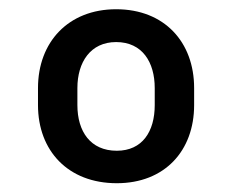

<svg xmlns="http://www.w3.org/2000/svg" viewBox="-20 -742 513 424"><path d="M63.9 -547.6V-509.9C63.9 -409.1 130.3 -337.4 237.9 -337.4C343.8 -337.4 408.7 -409.1 408.7 -509.9V-547.6C408.7 -649.1 343 -721.6 236.5 -721.6C131 -721.6 63.9 -649.1 63.9 -547.6ZM150.9 -509.9V-547.6C150.9 -604.4 179.7 -649.1 236.5 -649.1C294.4 -649.1 321.7 -604.4 321.7 -547.6V-509.9C321.7 -451.7 294.4 -409.1 237.9 -409.1C179.7 -409.1 150.9 -451.7 150.9 -509.9Z"/></svg>

Font: Margiela Sans Semi Bold
Style: Regular
Weight: 600
Designer: Stefan Endress, Andreas Faust
Version: Version 1.100;FEAKit 1.0